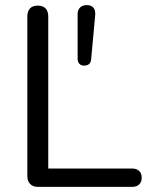

<svg xmlns="http://www.w3.org/2000/svg" viewBox="-20 -732 583 752"><path d="M129 0Q109 0 98 -11.5Q87 -23 87 -43V-667Q87 -688 97.5 -699Q108 -710 128 -710Q148 -710 158.5 -699Q169 -688 169 -667V-72H497Q515 -72 525 -62.5Q535 -53 535 -36Q535 -19 525 -9.5Q515 0 497 0ZM309 -475Q298 -475 291 -482Q284 -489 284 -502V-676Q284 -693 293.5 -702.5Q303 -712 320 -712Q337 -712 345.5 -702.5Q354 -693 353 -674L337 -500Q335 -475 309 -475Z"/></svg>

Font: Nunito ExtraLight
Style: Regular
Weight: 400
Version: Version 3.602